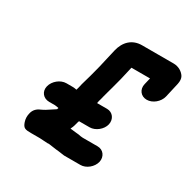

<svg xmlns="http://www.w3.org/2000/svg" viewBox="-163 -837 1042 1048"><g transform="rotate(30 358.0 -313.0)"><path d="M155 -159H192C199 -159 210 -156 216 -155C214 -152 214 -149 213 -146C212 -145 210 -145 210 -144C197 -136 173 -120 161 -112C159 -110 138 -100 136 -99C114 -90 100 -75 94 -54C88 -33 89 -14 95 4C106 35 116 38 156 38H210C228 38 243 41 261 41C266 40 270 40 274 41L317 47C320 47 333 49 336 49C349 50 358 53 372 54H475C511 54 548 24 557 -13C565 -49 542 -81 506 -81H412C402 -81 394 -83 384 -85L364 -87C353 -88 340 -90 329 -91C334 -101 338 -110 340 -118L345 -137L349 -149H416C452 -149 491 -180 499 -216C507 -252 484 -284 448 -284H385L388 -299C391 -309 394 -319 396 -329C401 -351 409 -374 414 -395C419 -417 427 -440 432 -463L451 -545H568L558 -503C549 -466 573 -435 610 -435C647 -435 684 -466 693 -503L714 -595C718 -614 717 -630 710 -642C697 -663 671 -680 639 -680H440C378 -680 338 -640 324 -580L297 -463C292 -440 284 -416 279 -394C274 -374 266 -351 261 -331C259 -322 257 -312 254 -302L251 -291C241 -293 232 -294 223 -294H186C149 -294 111 -263 102 -226C93 -189 118 -159 155 -159Z"/></g></svg>

Font: Electronic
Style: UltThkIt
Weight: 900
Version: Version 1.011